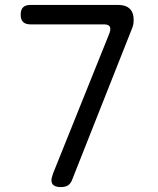

<svg xmlns="http://www.w3.org/2000/svg" viewBox="-20 -750 640 780"><path d="M195 -44 425 -616Q427 -621 427.5 -625Q428 -629 428 -633Q428 -642 421.5 -646.5Q415 -651 401 -651H104Q84 -651 74 -660.5Q64 -670 64 -690Q64 -711 74 -720.5Q84 -730 104 -730H460Q491 -730 507 -714.5Q523 -699 523 -670Q523 -659 521.5 -651Q520 -643 517 -636L272 -17Q266 -3 255.5 3.5Q245 10 227 10Q209 10 199 3.5Q189 -3 189 -18Q189 -23 191 -30Z"/></svg>

Font: Maple Mono Light
Style: Regular
Weight: 300
Monospace: yes
Designer: subframe7536
Version: Version 7.000